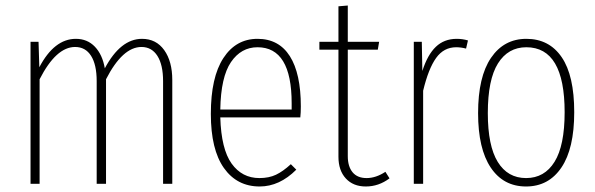

<svg xmlns="http://www.w3.org/2000/svg" viewBox="-20 -673 2178 703"><path d="M500 -530.8Q551.8 -530.8 581.3 -489.5Q610.8 -448.2 610.8 -379.9V0H577.1V-376Q577.1 -435.5 556.4 -468.3Q535.6 -501 498 -501Q428.7 -501 368.2 -382.8V0H334V-376Q334 -436 313.5 -468.5Q293 -501 254.9 -501Q185.5 -501 125 -382.8V0H91.8V-520H121.1L124 -426.8Q178.7 -530.8 257.8 -530.8Q299.8 -530.8 327.4 -502Q355 -473.1 363.8 -422.9Q421.4 -530.8 500 -530.8Z M1081.5 -283.2Q1081.5 -260.7 1079.6 -243.2H786.6Q790 -127 828.1 -74Q866.2 -21 929.7 -21Q964.8 -21 990.5 -33.2Q1016.1 -45.4 1044.9 -71.8L1064.9 -51.8Q1003.4 9.8 930.7 9.8Q847.7 9.8 799.8 -57.9Q752 -125.5 752 -255.9Q752 -390.1 797.9 -460.4Q843.8 -530.8 922.9 -530.8Q1001 -530.8 1041.3 -467.3Q1081.5 -403.8 1081.5 -283.2ZM1047.9 -272V-294.9Q1047.9 -500 922.9 -500Q862.8 -500 825.7 -445.6Q788.6 -391.1 786.6 -272Z M1391.1 -43.9 1406.2 -20Q1366.7 9.8 1319.3 9.8Q1273.4 9.8 1246.3 -19.5Q1219.2 -48.8 1219.2 -99.1V-491.2H1149.4V-520H1219.2V-649.9L1253.4 -652.8V-520H1368.2L1363.3 -491.2H1253.4V-101.1Q1253.4 -63.5 1271 -42.2Q1288.6 -21 1322.3 -21Q1356.4 -21 1391.1 -43.9Z M1652.3 -530.8Q1673.8 -530.8 1693.4 -524.9L1686.5 -495.1Q1668 -500 1650.4 -500Q1605 -500 1576.9 -460.9Q1548.8 -421.9 1529.3 -340.8V0H1495.1V-520H1524.4L1526.4 -413.1Q1545.4 -472.7 1575.9 -501.7Q1606.4 -530.8 1652.3 -530.8Z M1907.2 -530.8Q1990.7 -530.8 2036.6 -463.6Q2082.5 -396.5 2082.5 -262.2Q2082.5 -128.9 2035.6 -59.6Q1988.8 9.8 1906.2 9.8Q1823.2 9.8 1776.9 -59.3Q1730.5 -128.4 1730.5 -258.8Q1730.5 -391.6 1777.8 -461.2Q1825.2 -530.8 1907.2 -530.8ZM1907.2 -500Q1840.3 -500 1803.2 -440.7Q1766.1 -381.3 1766.1 -258.8Q1766.1 -139.2 1802.5 -80.1Q1838.9 -21 1906.2 -21Q1973.6 -21 2010.5 -80.6Q2047.4 -140.1 2047.4 -262.2Q2047.4 -500 1907.2 -500Z"/></svg>

Font: Fira Sans Compressed UltraLight
Style: Regular
Weight: 200
Width: 1
Designer: Carrois Corporate & Edenspiekermann AG
Foundry: Carrois Corporate GbR & Edenspiekermann AG
Version: Version 4.203;PS 004.203;hotconv 1.0.88;makeotf.lib2.5.64775